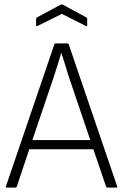

<svg xmlns="http://www.w3.org/2000/svg" viewBox="-20 -852 560 872"><path d="M12 0Q4 0 7 -6L227 -651Q229 -655 234 -655H284Q290 -655 292 -651L512 -6Q515 0 508 0H469Q464 0 462 -4L404 -174H113L56 -4Q53 0 48 0ZM224 -502 127 -216H390L293 -502Q284 -530 276 -557Q268 -584 259 -611H258Q250 -584 241.5 -556.5Q233 -529 224 -502ZM150 -734Q144 -731 144 -737V-766Q144 -771 148 -773L256 -831Q260 -833 265 -831L372 -773Q376 -771 376 -766V-737Q376 -731 370 -734L261 -789Z"/></svg>

Font: Sofia Sans Semi Condensed Light
Style: Regular
Weight: 300
Designer: Botio Nikoltchev, Ani Petrova
Foundry: lettersoup
Version: Version 4.100; ttfautohint (v1.8.4.7-5d5b)